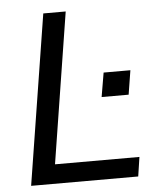

<svg xmlns="http://www.w3.org/2000/svg" viewBox="-51 -749 652 793"><g transform="rotate(-5 274.5 -352.5)"><path d="M46 0 158 -705H251L152 -80H502L490 0ZM368 -340 385 -440H496L480 -340Z"/></g></svg>

Font: Mulish Medium
Style: Italic
Weight: 500
Italic angle: -9°
Designer: Vernon Adams
Foundry: Vernon Adams
Version: Version 3.603; ttfautohint (v1.8.3)